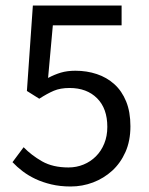

<svg xmlns="http://www.w3.org/2000/svg" viewBox="-20 -658 537 690"><path d="M64.9 -128.9Q92.8 -100.1 131.3 -78.1Q169.9 -56.2 226.1 -56.2Q254.9 -56.2 280.3 -66.7Q305.7 -77.1 324.7 -96.2Q343.8 -115.2 354.7 -142.1Q365.7 -168.9 365.7 -202.1Q365.7 -268.1 328.9 -304.9Q292 -341.8 230 -341.8Q196.8 -341.8 173.3 -331.8Q149.9 -321.8 121.1 -303.2L76.7 -331.1L98.1 -638.2H417V-566.9H169.9L152.8 -377.9Q175.8 -390.1 198.7 -397Q221.7 -403.8 251 -403.8Q292 -403.8 327.9 -391.8Q363.8 -379.9 390.9 -355.5Q418 -331.1 433.3 -293.5Q448.7 -255.9 448.7 -204.1Q448.7 -151.9 430.9 -111.8Q413.1 -71.8 383.1 -44.4Q353 -17.1 314.5 -2.4Q275.9 12.2 233.9 12.2Q195.8 12.2 164.3 4.6Q132.8 -2.9 107.4 -14.9Q82 -26.9 61.5 -42.5Q41 -58.1 24.9 -75.2Z"/></svg>

Font: Pyidaungsu ZawDecode
Style: Regular
Weight: 400
Designer: Sun Tun
Foundry: Your Own Font Foundry
Version: Version 2.50